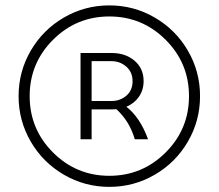

<svg xmlns="http://www.w3.org/2000/svg" viewBox="-20 -687 823 723"><path d="M325 -456.7V-306.7H400Q432.5 -306.7 455.8 -326.7Q479.2 -346.7 479.2 -381.2Q479.2 -415.8 455.4 -436.2Q431.7 -456.7 400 -456.7ZM325 -275V-162.5H283.3V-275V-487.5H400Q452.5 -487.5 486.7 -458.3Q520.8 -429.2 520.8 -381.7Q520.8 -348.3 503.3 -322.9Q485.8 -297.5 455.8 -285Q507.5 -245 537.5 -162.5H487.5Q468.3 -230 418.3 -275.8Q411.7 -275 400 -275ZM220.4 -620.8Q299.2 -666.7 391.7 -666.7Q484.2 -666.7 562.9 -620.8Q641.7 -575 687.5 -496.2Q733.3 -417.5 733.3 -325Q733.3 -232.5 687.5 -153.8Q641.7 -75 562.9 -29.2Q484.2 16.7 391.7 16.7Q299.2 16.7 220.4 -29.2Q141.7 -75 95.8 -153.8Q50 -232.5 50 -325Q50 -417.5 95.8 -496.2Q141.7 -575 220.4 -620.8ZM603.8 -537.1Q515.8 -625 391.7 -625Q267.5 -625 179.6 -537.1Q91.7 -449.2 91.7 -325Q91.7 -200.8 179.6 -112.9Q267.5 -25 391.7 -25Q515.8 -25 603.8 -112.9Q691.7 -200.8 691.7 -325Q691.7 -449.2 603.8 -537.1Z"/></svg>

Font: BoonBaan
Style: Regular
Weight: 400
Designer: Sungsit Sawaiwan
Foundry: FontUni
Version: Version 2.0